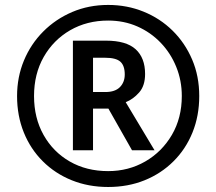

<svg xmlns="http://www.w3.org/2000/svg" viewBox="-20 -744 872 774"><path d="M416 9.8Q336.4 9.8 269.3 -17.3Q202.1 -44.4 152.6 -93.8Q103 -143.1 75.9 -210.2Q48.8 -277.3 48.8 -356.9Q48.8 -433.1 76.4 -499.8Q104 -566.4 154.1 -616.7Q204.1 -667 271 -695.6Q337.9 -724.1 416 -724.1Q492.2 -724.1 558.8 -697Q625.5 -669.9 675.8 -620.4Q726.1 -570.8 754.6 -503.9Q783.2 -437 783.2 -356.9Q783.2 -277.3 756.1 -210.2Q729 -143.1 679.4 -93.8Q629.9 -44.4 563 -17.3Q496.1 9.8 416 9.8ZM416 -54.2Q498 -54.2 565.4 -93Q632.8 -131.8 672.9 -200.2Q712.9 -268.6 712.9 -356.9Q712.9 -419.4 690.4 -474.6Q668 -529.8 627.7 -571.8Q587.4 -613.8 533.4 -637.5Q479.5 -661.1 416 -661.1Q330.6 -661.1 262.9 -622.1Q195.3 -583 156.2 -514.4Q117.2 -445.8 117.2 -356.9Q117.2 -268.6 155.5 -200.2Q193.8 -131.8 261.2 -93Q328.6 -54.2 416 -54.2ZM273.9 -138.2V-580.1H407.2Q488.8 -580.1 526.9 -545.4Q564.9 -510.7 564.9 -445.8Q564.9 -398.4 541 -371.3Q517.1 -344.2 486.8 -332L603 -138.2H512.2L417 -306.2H355V-138.2ZM355 -373H404.8Q443.8 -373 463.4 -392.8Q482.9 -412.6 482.9 -443.8Q482.9 -479.5 465.1 -495.4Q447.3 -511.2 403.8 -511.2H355Z"/></svg>

Font: Open Sans
Style: Bold
Weight: 700
Designer: Monotype Design Team
Foundry: Monotype Imaging Inc.
Version: Version 3.000; ttfautohint (v1.8.4)